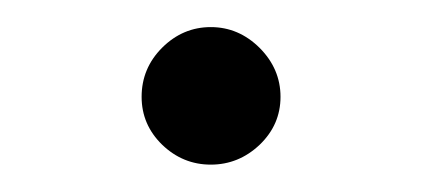

<svg xmlns="http://www.w3.org/2000/svg" viewBox="-20 -431 310 141"><path d="M84 -359.9Q84 -380.9 99.1 -396Q114.3 -411.1 134.8 -411.1Q155.3 -411.1 170.7 -395.8Q186 -380.4 186 -359.9Q186 -339.4 170.7 -324.7Q155.3 -310.1 134.8 -310.1Q114.3 -310.1 99.1 -324.7Q84 -339.4 84 -359.9Z"/></svg>

Font: Oakes Grotesk Medium
Style: Regular
Weight: 500
Designer: Samuel Oakes
Foundry: Samuel Oakes
Version: Version 1.000;PS 001.000;hotconv 1.0.88;makeotf.lib2.5.64775